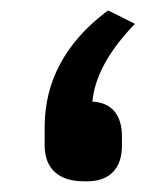

<svg xmlns="http://www.w3.org/2000/svg" viewBox="-20 -339 305 359"><path d="M143.6 0C184.6 0 208 -23.9 208 -66.4V-84.5C208 -124 188.5 -147.5 152.8 -148.9C156.7 -192.4 180.2 -237.8 223.6 -285.2L232.4 -294.4L220.7 -300.3L187.5 -316.9L182.1 -319.3L177.2 -315.9C101.6 -257.8 63.5 -186 63.5 -101.6V-66.9C63.5 -23.9 89.8 0 136.7 0Z"/></svg>

Font: Samim Medium
Style: Regular
Weight: 500
Foundry: DejaVu fonts team - Redesigned by Saber Rastikerdar
Version: Version 4.0.5